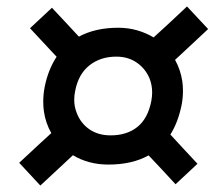

<svg xmlns="http://www.w3.org/2000/svg" viewBox="-20 -618 674 595"><path d="M105 -43 39.5 -113.5Q75.5 -146.5 104.5 -174Q133.5 -201 139 -205.5Q121.5 -236 116 -273Q114 -288 114 -303Q114 -325.5 118.5 -349Q129.5 -403 155.5 -442Q136 -463 115.2 -485.2Q94.5 -507.5 73 -530.5L141 -594Q163 -570.5 184 -548Q204.5 -525.5 224.5 -504.5Q275.5 -532 346 -532Q377.5 -532 405.2 -524Q433 -516 456 -502Q480 -523.5 506.2 -548Q532.5 -572.5 559.5 -598L625 -528Q598 -502.5 572 -478.5Q546 -454.5 522.5 -432.5Q539.5 -402 545 -366Q547 -351.5 547 -336Q547 -314 542.5 -291Q531.5 -238.5 508 -201Q527.5 -179.5 548.8 -156.8Q570 -134 592 -110.5L524 -47Q502.5 -70.5 481.5 -93Q460.5 -115.5 440.5 -136.5Q389.5 -108 316 -108Q284.5 -108 256.8 -115.5Q229 -123 206 -137Q182.5 -115 157.2 -91.5Q132 -68 105 -43ZM322.5 -198.5Q373.5 -198.5 406 -224.8Q438.5 -251 449 -305.5Q451.5 -319 451.5 -331.5Q451.5 -353.5 444 -373.5Q431.5 -404.5 404.5 -423.5Q377.5 -442.5 340.5 -442.5Q291.5 -442.5 257.2 -415.5Q223 -388.5 213 -336.5Q210 -322.5 210 -309Q210 -287 218 -267.5Q230 -236 257.2 -217.2Q284.5 -198.5 322.5 -198.5Z"/></svg>

Font: Heraclito Medium
Style: Italic
Weight: 500
Italic angle: -12°
Designer: Kostas Bartsokas (font) & Cristiano Sobral (main changes)
Foundry: Kostas Bartsokas (font) & Cristiano Sobral (main changes)
Version: Version 1.00;July 8, 2020;FontCreator 13.0.0.2655 64-bit